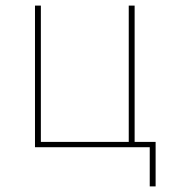

<svg xmlns="http://www.w3.org/2000/svg" viewBox="-20 -526 621 686"><path d="M515 140V0H105V-506H126V-19H440V-506H461V-19H536V140Z"/></svg>

Font: IBM Plex Sans Thin
Style: Regular
Weight: 250
Designer: Mike Abbink, Paul van der Laan, Pieter van Rosmalen
Foundry: Bold Monday
Version: Version 3.201